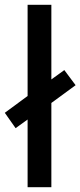

<svg xmlns="http://www.w3.org/2000/svg" viewBox="-38 -780 335 800"><path d="M77 0H176V-351L277 -425L230 -488L176 -449V-760H77V-380L-18 -310L27 -246L77 -282Z"/></svg>

Font: Noto Sans Lao Looped Condensed Medium
Style: Regular
Weight: 500
Width: 3
Designer: Mark Frömberg, Ben Mitchell
Foundry: The Fontpad Ltd
Version: Version 1.002